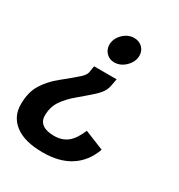

<svg xmlns="http://www.w3.org/2000/svg" viewBox="-179 -599 896 959"><g transform="rotate(30 269.0 -120.0)"><path d="M226 -391Q226 -426 254 -454Q282 -482 318 -482Q347 -482 365.5 -463.5Q384 -445 384 -418Q384 -383 355.5 -354.5Q327 -326 290 -326Q263 -326 244.5 -345Q226 -364 226 -391ZM-8 88Q-8 17 21.5 -29.5Q51 -76 96 -112Q163 -166 184 -185.5Q205 -205 208 -221L214 -259H344L337 -221Q333 -199 322.5 -182Q312 -165 289 -144Q266 -123 214 -79Q176 -48 150 -11Q124 26 124 77Q124 108 146.5 125Q169 142 214 142Q259 142 289.5 118.5Q320 95 344 38L455 83Q428 160 365.5 201Q303 242 206 242Q102 242 47 200.5Q-8 159 -8 88Z"/></g></svg>

Font: KoHo
Style: Bold Italic
Weight: 700
Italic angle: -10°
Version: Version 1.000; ttfautohint (v1.6)